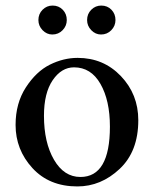

<svg xmlns="http://www.w3.org/2000/svg" viewBox="-20 -658 553 690"><path d="M259 -450C225 -450 191.7 -441.8 159 -425.5C126.3 -409.2 97.7 -382 73 -344C48.3 -306 36 -261 36 -209C36 -149.7 56.2 -98 96.5 -54C136.8 -10 190.7 12 258 12C314.7 12 365.3 -9 410 -51C454.7 -93 477 -151.3 477 -226C477 -288 456.2 -340.8 414.5 -384.5C372.8 -428.2 321 -450 259 -450ZM246 -416C286.7 -416 318.3 -396.2 341 -356.5C363.7 -316.8 375 -265.7 375 -203C375 -82.3 339.7 -22 269 -22C229.7 -22 198 -42.7 174 -84C150 -125.3 138 -178 138 -242C138 -296.7 148.5 -339.3 169.5 -370C190.5 -400.7 216 -416 246 -416ZM168 -534C182.7 -534 195 -539.2 205 -549.5C215 -559.8 220 -572 220 -586C220 -600.7 215.2 -613 205.5 -623C195.8 -633 183.7 -638 169 -638C155 -638 143 -633 133 -623C123 -613 118 -600.7 118 -586C118 -572 123 -559.8 133 -549.5C143 -539.2 154.7 -534 168 -534ZM343 -534C357.7 -534 370 -539.2 380 -549.5C390 -559.8 395 -572 395 -586C395 -600.7 390.2 -613 380.5 -623C370.8 -633 358.7 -638 344 -638C330 -638 318 -633 308 -623C298 -613 293 -600.7 293 -586C293 -572 298 -559.8 308 -549.5C318 -539.2 329.7 -534 343 -534Z"/></svg>

Font: Ponomar Unicode
Style: Regular
Weight: 400
Version: 1.3